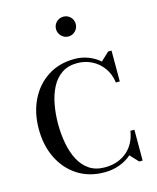

<svg xmlns="http://www.w3.org/2000/svg" viewBox="-149 -1148 1032 1260"><g transform="rotate(-15 367.0 -518.5)"><path d="M403 10Q298.5 10 221 -40Q143.5 -90 100.8 -177Q58 -264 58 -375Q58 -486.5 100.8 -573.2Q143.5 -660 221 -710Q298.5 -760 403 -760Q451.5 -760 495.5 -743.2Q539.5 -726.5 573 -697L629.5 -750H652.5V-540.5H626Q618 -599.5 587.2 -641.5Q556.5 -683.5 511.2 -706.2Q466 -729 413 -729Q350.5 -729 307.5 -699.8Q264.5 -670.5 238.5 -620.2Q212.5 -570 200.8 -506.5Q189 -443 189 -375Q189 -307 200.8 -243.5Q212.5 -180 238.5 -129.8Q264.5 -79.5 307.5 -50.2Q350.5 -21 413 -21Q461.5 -21 500 -35.2Q538.5 -49.5 567 -75Q595.5 -100.5 612.8 -135Q630 -169.5 636 -209.5H663V0H639.5L587.5 -56Q553.5 -25.5 506 -7.8Q458.5 10 403 10ZM404 -912.5Q376.5 -912.5 356.8 -932.5Q337 -952.5 337 -980Q337 -1008 356.8 -1027.5Q376.5 -1047 404 -1047Q432 -1047 451.5 -1027.5Q471 -1008 471 -980Q471 -952.5 451.5 -932.5Q432 -912.5 404 -912.5Z"/></g></svg>

Font: Bodoni Moda 9pt Medium
Style: Regular
Weight: 500
Designer: Owen Earl
Foundry: indestructible type
Version: Version 2.005